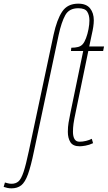

<svg xmlns="http://www.w3.org/2000/svg" viewBox="-150 -790 589 1050"><path d="M-87 240Q-99 240 -110.5 237.5Q-122 235 -130 232L-123 208Q-117 210 -106.5 212.5Q-96 215 -87 215Q-64 215 -49 202Q-34 189 -21 150Q-8 111 8 35L143 -600Q161 -683 190 -726.5Q219 -770 278 -770Q322 -770 342.5 -744.5Q363 -719 363 -679Q363 -663 360 -643Q357 -623 352 -602L338 -536H419L414 -511H333L264 -177Q255 -135 252 -113Q249 -91 249 -69Q249 -44 257.5 -29.5Q266 -15 285 -15Q302 -15 320.5 -19.5Q339 -24 352 -31L359 -7Q338 3 317.5 6.5Q297 10 286 10Q249 10 235 -12.5Q221 -35 221 -69Q221 -96 225 -119.5Q229 -143 236 -177L305 -511H238L240 -529Q261 -529 276.5 -533Q292 -537 302 -548Q312 -559 320.5 -581.5Q329 -604 334 -630.5Q339 -657 339 -678Q339 -707 327 -726Q315 -745 278 -745Q228 -745 207 -707Q186 -669 171 -600L36 36Q19 119 3 163Q-13 207 -34 223.5Q-55 240 -87 240Z"/></svg>

Font: Noto Serif ExtraCondensed Thin
Style: Italic
Weight: 100
Width: 2
Italic angle: -12°
Designer: Monotype Design Team
Foundry: Monotype Imaging Inc.
Version: Version 2.013